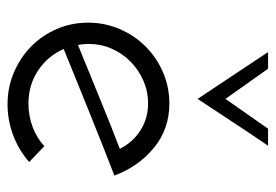

<svg xmlns="http://www.w3.org/2000/svg" viewBox="-128 -576 713 496"><g transform="rotate(90 228.0 -328.5)"><path d="M399 -48Q370 -22 331 -7Q292 8 250 8Q206 8 167.5 -8.5Q129 -25 100.5 -53Q72 -81 55.5 -119Q39 -157 39 -200Q39 -243 55.5 -281.5Q72 -320 100.5 -348.5Q129 -377 167 -393.5Q205 -410 248 -410Q314 -410 362.5 -370Q411 -330 434 -268Q400 -255 358.5 -238.5Q317 -222 273.5 -204.5Q230 -187 187 -169.5Q144 -152 107 -137Q125 -96 162.5 -71Q200 -46 248 -46Q280 -46 309 -57Q338 -68 358 -87ZM365 -282Q348 -316 317 -335.5Q286 -355 248 -355Q216 -355 188 -342.5Q160 -330 139 -309Q118 -288 106 -260.5Q94 -233 94 -202Q94 -186 97 -174Q128 -187 163 -201Q198 -215 233 -229.5Q268 -244 302 -257.5Q336 -271 365 -282ZM115 -665H158L236 -555L313 -665H357Q326 -620 296 -574Q266 -528 236 -483Z"/></g></svg>

Font: Josefin Sans
Style: Regular
Weight: 400
Designer: Santiago Orozco
Foundry: Typemade
Version: Version 1.0